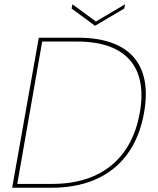

<svg xmlns="http://www.w3.org/2000/svg" viewBox="-20 -881 742 901"><path d="M347 -704H162L37 0H222C467 0 617 -130 656 -352C696 -574 592 -704 347 -704ZM61 -18 178 -686H343C579 -686 673 -558 636 -352C600 -146 462 -18 226 -18ZM430 -780 320 -861 316 -841 426 -760 563 -841 567 -861Z"/></svg>

Font: Poppins Devanagari Thin
Style: Italic
Weight: 100
Italic angle: -10°
Designer: Ninad Kale (Devanagari), Jonny Pinhorn (Latin)
Foundry: Indian Type Foundry
Version: 4.005